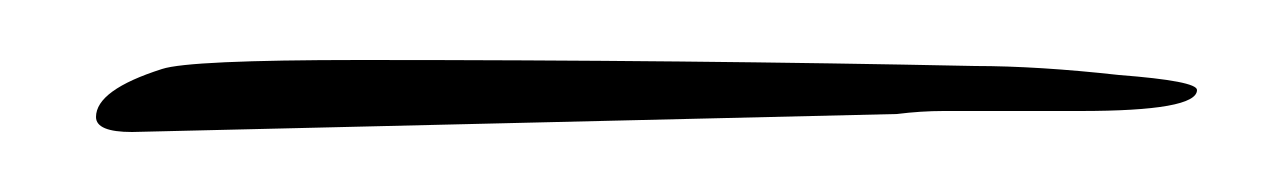

<svg xmlns="http://www.w3.org/2000/svg" viewBox="-20 -18 422 64"><path d="M24 26Q12 26 12 21Q12 12 34 5Q43 2 100 2Q156 2 206.5 2.5Q257 3 305 4Q326 4 353 7Q379 9 379 12Q379 19 340 19H310Q302 19 294.5 19Q287 19 279 20Z"/></svg>

Font: Puppies Play
Style: Regular
Weight: 400
Designer: Robert E. Leuschke
Foundry: Robert E. Leuschke
Version: Version 1.010; ttfautohint (v1.8.3)